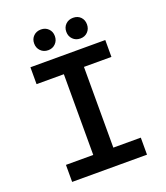

<svg xmlns="http://www.w3.org/2000/svg" viewBox="-150 -936 900 1039"><g transform="rotate(-20 300.0 -416.5)"><path d="M208 -713.9Q181.6 -713.9 164.8 -731Q147.9 -748 147.9 -773.9Q147.9 -799.8 164.8 -816.4Q181.6 -833 208 -833Q233.4 -833 250.2 -816.4Q267.1 -799.8 267.1 -773.9Q267.1 -748 250.2 -731Q233.4 -713.9 208 -713.9ZM393.1 -713.9Q366.7 -713.9 349.9 -731Q333 -748 333 -773.9Q333 -799.8 349.9 -816.4Q366.7 -833 393.1 -833Q419.4 -833 435.8 -816.4Q452.1 -799.8 452.1 -773.9Q452.1 -748 435.5 -731Q418.9 -713.9 393.1 -713.9ZM85 0V-98.1H242.2V-563H85V-660.2H516.1V-563H357.9V-98.1H516.1V0Z"/></g></svg>

Font: Office Code Pro Medium
Style: Regular
Weight: 500
Designer: Nathan Rutzky & Paul D. Hunt
Foundry: Adobe Systems Incorporated
Version: Version 1.004;PS 001.004;hotconv 1.0.70;makeotf.lib2.5.58329